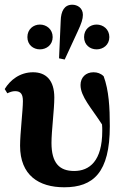

<svg xmlns="http://www.w3.org/2000/svg" viewBox="-24 -778 534 813"><path d="M248 15C371 15 441 -47 441 -244C441 -323 437 -395 415 -455C403 -467 388 -472 372 -472C339 -472 317 -450 317 -418C317 -369 363 -321 408 -251C409 -241 409 -232 409 -224C409 -96 355 -54 290 -54C228 -54 194 -87 194 -173C194 -224 206 -314 206 -365C206 -438 171 -472 116 -472C60 -472 19 -439 -4 -401L7 -383C18 -388 28 -392 40 -392C64 -392 73 -379 73 -350C73 -311 61 -212 61 -161C61 -36 140 15 248 15ZM145 -569C173 -569 199 -588 199 -621C199 -654 173 -674 145 -674C117 -674 92 -654 92 -621C92 -588 117 -569 145 -569ZM385 -569C413 -569 439 -588 439 -621C439 -654 413 -674 385 -674C357 -674 332 -654 332 -621C332 -588 357 -569 385 -569ZM250 -526 305 -645C321 -679 327 -698 327 -715C327 -745 303 -758 282 -758C249 -758 234 -732 233 -689L226 -531Z"/></svg>

Font: Source Serif 4 Display
Style: Bold
Weight: 700
Designer: Frank Grießhammer
Foundry: Adobe Systems Incorporated
Version: Version 4.004;hotconv 1.0.117;makeotfexe 2.5.65602